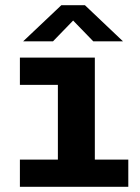

<svg xmlns="http://www.w3.org/2000/svg" viewBox="-20 -723 540 743"><path d="M57 0V-105.5H204V-394.5H57V-500H347V-105.5H476.5V0ZM69.5 -563 217.5 -703H308.5L456 -563H341L263 -643.5L185 -563Z"/></svg>

Font: Trispace Thin SemiBold
Style: Regular
Weight: 600
Version: Version 1.210